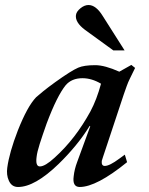

<svg xmlns="http://www.w3.org/2000/svg" viewBox="-20 -729 595 766"><path d="M487 -82Q365 17 298 17Q268 17 274 -26Q277 -54 288 -83L340 -225L338 -227Q312 -185 280.5 -147Q249 -109 214 -75Q119 17 52 17Q26 17 15 -9Q10 -20 8.5 -33Q7 -46 9 -60Q17 -120 51 -208Q70 -256 88 -289Q106 -322 124 -341Q134 -350 152.5 -365Q171 -380 200 -401Q264 -447 292 -459Q315 -469 360 -469Q398 -469 456 -443L504 -470L519 -458L498 -415Q491 -401 485.5 -385.5Q480 -370 474 -353L403 -139Q395 -116 391 -103Q387 -90 386 -87Q384 -67 398 -67Q417 -67 456 -96L478 -112ZM383 -395Q346 -417 309 -417Q266 -417 242 -389Q225 -368 206 -330Q187 -292 166 -236Q149 -188 138.5 -155Q128 -122 126 -103Q121 -65 139 -65Q160 -65 198 -100Q240 -138 275.5 -184Q311 -230 341 -285Q366 -332 383 -395ZM477 -528H432L319 -610Q279 -640 283 -669Q285 -683 301 -696Q317 -709 333 -709Q363 -709 390 -665Z"/></svg>

Font: DG Didot
Style: Bold Italic
Weight: 700
Designer: David Gatwood, Takis Katsoulidis, and George D. Matthiopoulos
Foundry: David Gatwood
Version: Version 1.0